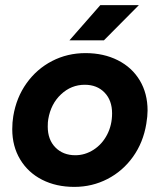

<svg xmlns="http://www.w3.org/2000/svg" viewBox="-20 -720 625 752"><path d="M28 -214Q28 -241 32 -265Q44 -338 84 -394Q124 -450 184 -481Q244 -512 315 -512Q386 -512 441.5 -484Q497 -456 527.5 -405Q558 -354 558 -287Q558 -265 553 -235Q541 -162 501 -106Q461 -50 401 -19Q341 12 271 12Q200 12 145 -16Q90 -44 59 -95.5Q28 -147 28 -214ZM167 -224Q167 -173 197 -142.5Q227 -112 275 -112Q313 -112 346.5 -133.5Q380 -155 399.5 -192.5Q419 -230 419 -276Q419 -327 389.5 -357.5Q360 -388 312 -388Q259 -388 219 -350.5Q179 -313 169 -253Q167 -243 167 -224ZM373 -700H524L387 -562H252Z"/></svg>

Font: Oak Sans
Style: Bold Italic
Weight: 700
Italic angle: -9.5°
Foundry: Erik Kennedy, Walven
Version: Version 1.000